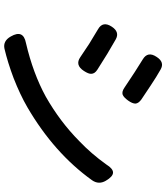

<svg xmlns="http://www.w3.org/2000/svg" viewBox="44 -839 819 947"><g transform="rotate(90 453.5 -365.5)"><path d="M160 -9Q124 -71 192 -84Q342 -119 457 -182Q580 -252 676 -347Q738 -406 791 -480Q812 -514 831.5 -513.5Q851 -513 871.5 -478Q892 -443 869 -410Q735 -223 509 -91Q447 -55 365 -23Q288 6 220 22Q182 30 160 -9ZM262 -352Q242 -366 196 -396Q165 -415 125 -439Q82 -463 112 -508Q138 -547 174 -527Q242 -489 324 -436Q344 -423 344 -406Q345 -393 330 -370Q301 -325 262 -352ZM412 -570Q332 -624 273 -660Q231 -685 261 -729Q287 -769 323 -748Q357 -729 402 -699Q440 -674 471 -653Q490 -639 491 -624Q491 -609 476 -588Q460 -566 447 -561Q432 -556 412 -570Z"/></g></svg>

Font: GenSenRounded TW M
Style: Regular
Weight: 500
Version: Version 1.501;PS 1;hotconv 16.6.51;makeotf.lib2.5.65220